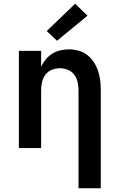

<svg xmlns="http://www.w3.org/2000/svg" viewBox="-20 -792 640 1027"><path d="M400 215V-310Q400 -332 395 -353.5Q390 -375 377 -392.5Q364 -410 343 -418.5Q322 -427 300 -427Q278 -427 257 -418.5Q236 -410 223 -392.5Q210 -375 205 -353.5Q200 -332 200 -310V0H81V-520H200V-434Q209 -455 224 -473.5Q239 -492 259 -504.5Q279 -517 302 -522.5Q325 -528 348 -528Q374 -528 400 -521Q426 -514 446.5 -498Q467 -482 481.5 -460Q496 -438 504.5 -413Q513 -388 516 -362Q519 -336 519 -310V215ZM285 -574 230 -626 382 -772 448 -708Z"/></svg>

Font: Iosevka SS04 Extended
Style: Bold
Weight: 700
Width: 7
Monospace: yes
Designer: Belleve Invis
Foundry: Belleve Invis
Version: Version 19.0.0; ttfautohint (v1.8.4)